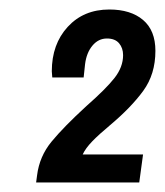

<svg xmlns="http://www.w3.org/2000/svg" viewBox="-20 -819 347 404"><path d="M58 -450Q63 -490 88.5 -521Q114 -552 162 -596Q203 -632 221 -655Q239 -678 239 -703Q239 -718 230.5 -728Q222 -738 205 -738Q187 -738 174.5 -723Q162 -708 159 -684L156 -656H90L89 -669Q89 -726 122.5 -762.5Q156 -799 210 -799Q255 -799 281 -777Q307 -755 307 -712Q307 -663 281.5 -628Q256 -593 212 -556Q188 -536 174 -521.5Q160 -507 154 -494H281L273 -435H56Z"/></svg>

Font: Archivo Narrow Medium
Style: Italic
Weight: 500
Italic angle: -8°
Designer: Hector Gatti
Foundry: Omnibus-Type
Version: Version 2.001